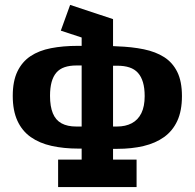

<svg xmlns="http://www.w3.org/2000/svg" viewBox="-20 -723 794 783"><path d="M217 40V-72H313V-117H300Q240 -117 190.5 -128Q141 -139 105.5 -164Q70 -189 51 -230.5Q32 -272 32 -332Q32 -392 51 -431.5Q70 -471 104.5 -494Q139 -517 188 -526.5Q237 -536 297 -536H313V-570L228 -598L266 -703L441 -645V-535L458 -534Q518 -532 566.5 -522Q615 -512 649.5 -490Q684 -468 703 -429.5Q722 -391 722 -331Q722 -271 703 -230Q684 -189 649 -164Q614 -139 565.5 -127.5Q517 -116 458 -116H441V-72H537V40ZM291 -207H313V-456H292Q264 -456 243.5 -449Q223 -442 210 -427Q197 -412 190.5 -388.5Q184 -365 184 -332Q184 -289 195.5 -261Q207 -233 231 -220Q255 -207 291 -207ZM441 -207H457Q492 -207 517.5 -220.5Q543 -234 556.5 -261.5Q570 -289 570 -331Q570 -364 563 -387.5Q556 -411 542.5 -426Q529 -441 508 -448Q487 -455 458 -455H441Z"/></svg>

Font: Podkova ExtraBold
Style: Regular
Weight: 800
Designer: Ilya Yudin
Foundry: Cyreal (www.cyreal.org)
Version: Version 2.103